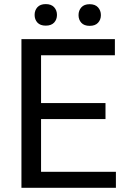

<svg xmlns="http://www.w3.org/2000/svg" viewBox="-20 -898 608 918"><path d="M484.4 -328.6H176.3V-76.7H534.2V0H82.5V-710.9H529.3V-633.8H176.3V-405.3H484.4ZM145.5 -826.7Q145.5 -848.6 158.9 -863.5Q172.4 -878.4 198.7 -878.4Q225.1 -878.4 238.8 -863.5Q252.4 -848.6 252.4 -826.7Q252.4 -804.7 238.8 -790Q225.1 -775.4 198.7 -775.4Q172.4 -775.4 158.9 -790Q145.5 -804.7 145.5 -826.7ZM355.5 -825.7Q355.5 -847.7 368.9 -862.8Q382.3 -877.9 408.7 -877.9Q435.1 -877.9 448.7 -862.8Q462.4 -847.7 462.4 -825.7Q462.4 -803.7 448.7 -789.1Q435.1 -774.4 408.7 -774.4Q382.3 -774.4 368.9 -789.1Q355.5 -803.7 355.5 -825.7Z"/></svg>

Font: RobotoDraft
Style: Regular
Weight: 400
Designer: Google
Foundry: Google
Version: Version 2.000988-w1; 2014